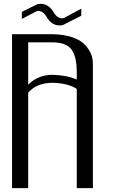

<svg xmlns="http://www.w3.org/2000/svg" viewBox="-20 -968 602 988"><path d="M398.2 -923.4V-887.1L305.6 -840.2Q298.4 -837.1 286.9 -837.1Q243.8 -837.1 217.3 -884.8Q200.8 -912.1 174.2 -912.1Q173.5 -912.1 170.6 -910.6Q167.8 -909.1 166.3 -909.1L92.4 -870.5V-906.8L169.9 -945.4Q178.5 -948.4 189.3 -948.4Q231.6 -948.4 258.9 -900.7Q274.7 -873.5 302 -873.5Q302.7 -873.5 305.6 -874.6Q308.4 -875.8 309.9 -875.8ZM125 -750V-532.2Q175.8 -583 250 -583Q325.2 -581.1 375 -558.6V-596.7Q375 -676.8 347.7 -713.4Q320.3 -750 250 -750ZM42 -792H250Q308.6 -791 351.6 -776.4Q394.5 -761.7 416.5 -738.3Q438.5 -714.8 448.2 -690.9Q458 -667 458 -641.6V0H375V-510.7Q330.1 -540 250 -542Q169.9 -542 125 -491.2V0H42Z"/></svg>

Font: wanta
Style: Medium
Weight: 500
Version: Version 0.91